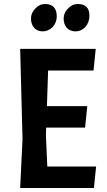

<svg xmlns="http://www.w3.org/2000/svg" viewBox="-20 -933 532 953"><path d="M80.1 0Q83 -60.5 91.8 -243.2Q88.9 -354.5 80.1 -690.4Q173.8 -690.4 455.1 -690.4Q452.1 -663.1 444.3 -583Q387.7 -583 218.8 -583Q217.8 -539.1 212.9 -406.2Q262.7 -406.2 413.1 -406.2Q410.2 -379.9 402.3 -299.8Q353.5 -299.8 209 -299.8Q209 -290 208 -259.8Q210 -221.7 214.8 -106.4Q275.4 -106.4 457 -106.4Q454.1 -79.1 446.3 0Q354.5 0 80.1 0ZM155.3 -890.6Q175.8 -913.1 204.1 -913.1Q232.4 -913.1 247.1 -897.5Q261.7 -881.8 261.7 -851.6Q261.7 -821.3 241.2 -798.8Q219.7 -777.3 192.4 -777.3Q165 -777.3 149.4 -794.9Q133.8 -813.5 133.8 -840.8Q133.8 -869.1 155.3 -890.6ZM317.4 -890.6Q337.9 -913.1 366.2 -913.1Q423.8 -913.1 423.8 -855.5Q423.8 -821.3 403.3 -798.8Q382.8 -777.3 355.5 -777.3Q328.1 -777.3 311.5 -794.9Q295.9 -813.5 295.9 -840.8Q295.9 -869.1 317.4 -890.6Z"/></svg>

Font: Acme Polish
Style: Regular
Weight: 400
Designer: Juan Pablo del Peral
Version: Version 1.002